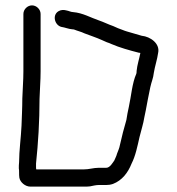

<svg xmlns="http://www.w3.org/2000/svg" viewBox="-20 -689 659 714"><path d="M67 -637V-424C67 -388 64 -359 63 -323C63 -288 61 -252 60 -221C58 -177 51 -128 51 -86C50 -78 50 -70 50 -63C51 -58 51 -53 51 -48C51 -41 51 -34 52 -28C55 -11 74 5 93 5H291C300 5 308 5 315 4C325 2 337 -1 347 -1H375C383 -1 391 -2 400 -5C434 -18 456 -47 469 -80C484 -109 491 -145 499 -180C505 -205 513 -228 517 -254L522 -278C527 -307 533 -335 539 -365C543 -384 550 -398 552 -418C556 -443 565 -469 568 -492C576 -527 539 -553 507 -556C491 -560 468 -568 452 -572C441 -575 429 -581 419 -584L401 -592C383 -598 366 -607 348 -613C318 -623 288 -641 252 -644C244 -644 235 -649 228 -650C217 -653 207 -653 197 -647C173 -632 184 -595 208 -589C222 -587 235 -581 249 -580C251 -580 253 -580 256 -579C268 -574 282 -571 294 -565C317 -556 337 -550 359 -540L377 -532C383 -530 389 -528 395 -525C425 -512 461 -502 496 -493C497 -493 499 -493 502 -492C498 -471 490 -447 488 -425C488 -422 488 -418 487 -415C471 -379 468 -331 459 -291L454 -267L450 -243C441 -212 433 -182 426 -150C424 -138 419 -128 415 -117C413 -108 408 -100 405 -92C399 -84 389 -65 375 -65H347C327 -65 312 -59 291 -59H115C114 -62 114 -64 114 -67V-81C122 -157 127 -237 127 -321C128 -358 131 -388 131 -424V-637C131 -654 116 -669 99 -669C82 -669 67 -654 67 -637Z"/></svg>

Font: Electronic
Style: SeBd
Weight: 600
Version: Version 1.011